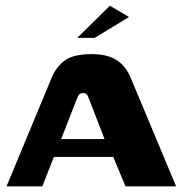

<svg xmlns="http://www.w3.org/2000/svg" viewBox="-20 -654 649 674"><path d="M3 0 161.6 -381.8Q178.2 -420.7 208.3 -442.3Q238.4 -464 302.4 -464Q355.4 -464 388.1 -443.8Q420.8 -423.7 438.4 -381.8L598.2 0H420.5L377.5 -103.2H169.2L128.6 0ZM194.8 -165.9H347L292.6 -306.2Q290 -314.2 286 -320.7Q282.1 -327.3 271.8 -327.3Q260.6 -327.3 256.5 -320.6Q252.3 -313.8 249.4 -306.2ZM251 -521 365.7 -633.9 432.9 -594.3 312.2 -521Z"/></svg>

Font: Genos Thin
Style: Regular
Weight: 100
Designer: Robert E. Leuschke
Foundry: Robert E. Leuschke
Version: Version 1.010